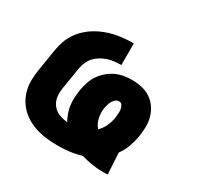

<svg xmlns="http://www.w3.org/2000/svg" viewBox="-124 -679 848 828"><g transform="rotate(30 300.0 -264.5)"><path d="M482 9Q454 9 426 4.5Q398 0 371 -8Q342 1 312.5 4.5Q283 8 254 8Q228 8 203 5.5Q178 3 153.5 -4Q129 -11 107.5 -22.5Q86 -34 68.5 -50.5Q51 -67 39 -88Q27 -109 21 -133.5Q15 -158 16 -183.5Q17 -209 21 -235L39 -345Q43 -368 50.5 -389.5Q58 -411 71.5 -431Q85 -451 103 -467.5Q121 -484 141.5 -496Q162 -508 184.5 -516.5Q207 -525 229 -529.5Q251 -534 273.5 -536Q296 -538 319 -538V-430Q303 -430 287 -428.5Q271 -427 255 -422Q239 -417 224 -408.5Q209 -400 197 -387.5Q185 -375 178 -359.5Q171 -344 168 -328L150 -218Q146 -195 149 -173Q152 -151 165 -134.5Q178 -118 198 -110Q218 -102 240 -100Q231 -116 224.5 -134Q218 -152 215.5 -171.5Q213 -191 214.5 -211Q216 -231 219 -251Q223 -271 229.5 -290.5Q236 -310 248 -327.5Q260 -345 276.5 -359Q293 -373 312 -382Q331 -391 351.5 -394.5Q372 -398 391 -398Q416 -398 440.5 -392.5Q465 -387 484.5 -374Q504 -361 517.5 -341.5Q531 -322 537.5 -299Q544 -276 543.5 -251Q543 -226 539 -200Q534 -173 524.5 -147Q515 -121 498 -98L504 8Q499 8 493.5 8.5Q488 9 482 9ZM371 -140Q387 -156 396.5 -176.5Q406 -197 410 -218Q411 -229 412 -240Q413 -251 412 -261Q411 -271 405.5 -280.5Q400 -290 389 -290Q380 -290 372 -283.5Q364 -277 359.5 -268.5Q355 -260 352.5 -251Q350 -242 348 -233Q344 -208 349.5 -183Q355 -158 371 -140Z"/></g></svg>

Font: Iosevka Curly Heavy Extended
Style: Italic
Weight: 900
Width: 7
Italic angle: -9°
Monospace: yes
Designer: Belleve Invis
Foundry: Belleve Invis
Version: Version 11.1.0; ttfautohint (v1.8.3)